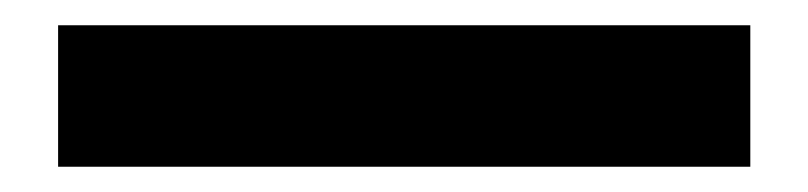

<svg xmlns="http://www.w3.org/2000/svg" viewBox="-20 68 640 152"><path d="M26 88V200H574V88Z"/></svg>

Font: LT Wave Mono Bold
Style: Regular
Weight: 700
Designer: Daniel Lyons
Version: Version 2.5 (Glyphs App)